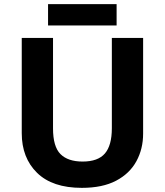

<svg xmlns="http://www.w3.org/2000/svg" viewBox="-20 -897 796 927"><path d="M671 -252Q671 -178 638.5 -118.5Q606 -59 540.5 -24.5Q475 10 375 10Q233 10 159 -62.5Q85 -135 85 -254V-714H236V-277Q236 -189 272 -153Q308 -117 379 -117Q453 -117 486.5 -156Q520 -195 520 -278V-714H671ZM543 -877V-774H212V-877Z"/></svg>

Font: Noto Sans Devanagari UI
Style: Bold
Weight: 700
Designer: Jelle Bosma - Monotype Design Team
Foundry: Monotype Imaging Inc.
Version: Version 2.004; ttfautohint (v1.8.4.7-5d5b)